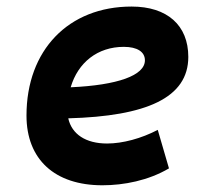

<svg xmlns="http://www.w3.org/2000/svg" viewBox="-20 -547 626 577"><path d="M301.8 -115.7C237.8 -115.7 195.8 -143.6 185.1 -191.4C420.9 -197.8 545.9 -253.4 545.9 -376C545.9 -471.2 482.4 -527.3 375.5 -527.3C186 -527.3 59.6 -396.5 59.6 -199.7C59.6 -67.9 144.5 9.8 287.6 9.8C352.1 9.8 425.8 -4.4 487.8 -41L454.1 -156.7C404.8 -130.9 348.6 -115.7 301.8 -115.7ZM192.4 -284.7C214.4 -359.4 273.4 -406.2 352.1 -406.2C392.6 -406.2 415.5 -391.1 415.5 -365.7C415.5 -320.3 333.5 -291 192.4 -284.7Z"/></svg>

Font: Cascadia Mono PL
Style: Bold Italic
Weight: 700
Italic angle: -10°
Monospace: yes
Designer: Aaron Bell
Foundry: Saja Typeworks
Version: Version 2404.023